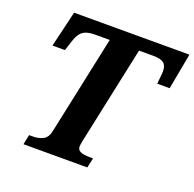

<svg xmlns="http://www.w3.org/2000/svg" viewBox="-126 -844 985 973"><g transform="rotate(20 367.0 -357.0)"><path d="M99 0 110 -53H131Q162 -53 185.5 -65.5Q209 -78 216 -114L329 -646H250Q208 -646 186.5 -631.5Q165 -617 152 -578L133 -520H66L112 -714H734L698 -520H631L635 -562Q636 -569 636.5 -576.5Q637 -584 637 -589Q637 -620 620 -633Q603 -646 564 -646H487L374 -115Q373 -108 371.5 -100Q370 -92 370 -87Q370 -68 387 -60.5Q404 -53 438 -53H455L443 0Z"/></g></svg>

Font: Noto Serif
Style: Bold Italic
Weight: 700
Italic angle: -12°
Designer: Monotype Design Team
Foundry: Monotype Imaging Inc.
Version: Version 2.013